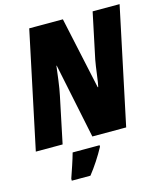

<svg xmlns="http://www.w3.org/2000/svg" viewBox="-133 -814 974 1135"><g transform="rotate(-15 353.5 -246.5)"><path d="M167 0 226 -282Q234 -319 241 -372Q248 -425 252 -459H254L349 0H556L707 -714H542L483 -434Q477 -402 470 -347Q463 -292 458 -273H455L360 -714H154L3 0ZM278 221Q305 187 330.5 148Q356 109 377 70V61H212Q203 94 189 135.5Q175 177 164 209V221Z"/></g></svg>

Font: Noto Sans Display SemiCondensed Black
Style: Italic
Weight: 900
Width: 4
Designer: Monotype Design team
Foundry: Monotype Imaging Inc.
Version: 1.000